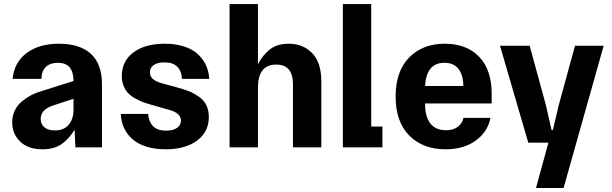

<svg xmlns="http://www.w3.org/2000/svg" viewBox="-20 -725 3014 945"><path d="M189 9.8Q118.2 9.8 79.1 -28.3Q40 -66.4 40 -123Q40 -154.8 53 -181.4Q65.9 -208 87.9 -226.1Q109.9 -244.1 132.8 -256.1Q155.8 -268.1 182.1 -275.9L341.8 -326.2Q341.8 -416 265.1 -416Q228 -416 206.3 -396.2Q184.6 -376.5 184.1 -336.9H42Q50.3 -418.9 111.6 -464.4Q172.9 -509.8 269 -509.8Q374 -509.8 428 -459.5Q481.9 -409.2 481.9 -311V0H351.1L347.2 -85.9Q317.4 -38.6 281 -14.4Q244.6 9.8 189 9.8ZM180.2 -140.1Q180.2 -113.3 199 -98.1Q217.8 -83 250 -83Q293.9 -83 317.9 -110.8Q341.8 -138.7 341.8 -186V-238.8L242.2 -206.1Q180.2 -186 180.2 -140.1Z M732.9 -207Q705.6 -214.4 685.8 -221.7Q666 -229 644.8 -241Q623.5 -252.9 610.1 -267.1Q596.7 -281.2 588.1 -302.7Q579.6 -324.2 579.6 -351.1Q579.6 -424.3 636.7 -467Q693.8 -509.8 791.5 -509.8Q846.7 -509.8 889.4 -495.1Q932.1 -480.5 957.3 -455.3Q982.4 -430.2 995.4 -400.4Q1008.3 -370.6 1009.8 -336.9H875.5Q874.5 -373 853.5 -395.5Q832.5 -418 789.6 -418Q754.4 -418 736.1 -404.5Q717.8 -391.1 717.8 -368.2Q717.8 -330.6 777.8 -314.9L854.5 -293.9Q889.2 -284.7 913.1 -274.7Q937 -264.6 960.4 -248Q983.9 -231.4 995.8 -206.8Q1007.8 -182.1 1007.8 -148.9Q1007.8 -76.2 950.2 -33.2Q892.6 9.8 794.9 9.8Q749 9.8 712.2 0Q675.3 -9.8 650.6 -26.1Q626 -42.5 608.9 -64.9Q591.8 -87.4 583.7 -112.1Q575.7 -136.7 574.7 -164.1H709.5Q710.9 -128.4 732.2 -105.2Q753.4 -82 797.9 -82Q832.5 -82 851.6 -95.7Q870.6 -109.4 870.6 -131.8Q870.6 -169.4 809.6 -185.1Z M1109.9 0V-705.1H1249.5V-409.2Q1274.9 -456.5 1310.1 -483.2Q1345.2 -509.8 1400.9 -509.8Q1471.7 -509.8 1516.6 -463.4Q1561.5 -417 1561.5 -325.2V0H1421.9V-310.1Q1421.9 -407.2 1339.8 -407.2Q1249.5 -407.2 1249.5 -293V0Z M1667.5 0V-705.1H1807.1V-102.1H1862.3V0Z M2172.4 9.8Q2061.5 9.8 1994.4 -57.9Q1927.2 -125.5 1927.2 -250Q1927.2 -374 1993.7 -441.9Q2060.1 -509.8 2168.9 -509.8Q2276.9 -509.8 2338.4 -445.3Q2399.9 -380.9 2399.9 -265.1V-215.8H2072.3V-210.9Q2072.3 -150.9 2098.1 -117.4Q2124 -84 2175.3 -84Q2211.4 -84 2233.6 -101.1Q2255.9 -118.2 2261.2 -145H2394Q2380.9 -76.2 2321.8 -33.2Q2262.7 9.8 2172.4 9.8ZM2072.3 -301.8H2260.3Q2260.3 -354.5 2236.8 -385.3Q2213.4 -416 2167 -416Q2121.6 -416 2098.1 -386Q2074.7 -356 2072.3 -301.8Z M2618.2 200.2 2679.2 -22.9H2580.1L2440.9 -500H2586.9L2667 -207L2694.8 -85H2701.2L2730 -207L2810.1 -500H2951.2L2753.9 200.2Z"/></svg>

Font: TASA Orbiter Text
Style: Bold
Weight: 700
Designer: Weizhong Zhang
Version: Version 1.000;Glyphs 3.1.2 (3151)